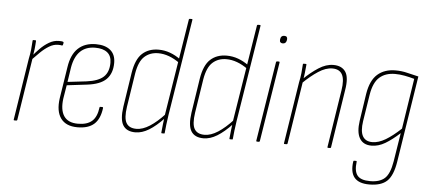

<svg xmlns="http://www.w3.org/2000/svg" viewBox="-55 -808 2521 1126"><g transform="rotate(5 1205.0 -245.0)"><path d="M46 0Q41 0 42 -4L99 -368Q105 -395 108 -423Q111 -451 112 -475Q112 -479 116 -479H129Q132 -479 132 -475Q131 -452 128 -426Q125 -400 121 -378V-374L63 -4Q62 0 57 0ZM111 -359 115 -384Q133 -406 156.5 -430Q180 -454 208 -470.5Q236 -487 266 -487Q274 -487 280.5 -486.5Q287 -486 291 -484Q294 -483 294 -479Q294 -477 293 -472.5Q292 -468 291 -465Q289 -461 285 -462Q282 -463 276.5 -463.5Q271 -464 263 -464Q237 -464 211 -448.5Q185 -433 160 -408.5Q135 -384 111 -359Z M418 8Q350 8 319.5 -34Q289 -76 300 -153L329 -338Q340 -413 379.5 -450Q419 -487 484 -487Q539 -487 569.5 -461.5Q600 -436 600 -387Q600 -325 565 -290Q530 -255 451 -246L334 -232L321 -153Q312 -85 336.5 -49Q361 -13 419 -13Q473 -13 501.5 -38Q530 -63 537 -119Q537 -123 541 -123H554Q558 -123 558 -118Q550 -53 516 -22.5Q482 8 418 8ZM337 -252 448 -265Q517 -274 547.5 -302.5Q578 -331 578 -386Q578 -426 553 -446Q528 -466 482 -466Q427 -466 394 -434Q361 -402 350 -338Z M759 8Q707 8 686 -26Q665 -60 676 -136L707 -338Q720 -419 757.5 -453Q795 -487 853 -487Q888 -487 921 -475Q954 -463 985 -440L981 -419Q916 -466 853 -466Q805 -466 772.5 -437Q740 -408 728 -337L697 -137Q687 -70 703.5 -41.5Q720 -13 763 -13Q800 -13 841.5 -39.5Q883 -66 929 -116L926 -91Q880 -42 839 -17Q798 8 759 8ZM914 0Q911 0 911 -4Q913 -27 916 -53Q919 -79 922 -99V-104L1014 -679Q1015 -683 1020 -683H1031Q1036 -683 1035 -679L944 -111Q939 -79 936 -52.5Q933 -26 931 -4Q931 0 928 0Z M1160 8Q1108 8 1087 -26Q1066 -60 1077 -136L1108 -338Q1121 -419 1158.5 -453Q1196 -487 1254 -487Q1289 -487 1322 -475Q1355 -463 1386 -440L1382 -419Q1317 -466 1254 -466Q1206 -466 1173.5 -437Q1141 -408 1129 -337L1098 -137Q1088 -70 1104.5 -41.5Q1121 -13 1164 -13Q1201 -13 1242.5 -39.5Q1284 -66 1330 -116L1327 -91Q1281 -42 1240 -17Q1199 8 1160 8ZM1315 0Q1312 0 1312 -4Q1314 -27 1317 -53Q1320 -79 1323 -99V-104L1415 -679Q1416 -683 1421 -683H1432Q1437 -683 1436 -679L1345 -111Q1340 -79 1337 -52.5Q1334 -26 1332 -4Q1332 0 1329 0Z M1475 0Q1469 0 1470 -5L1545 -474Q1546 -479 1551 -479H1562Q1567 -479 1566 -474L1491 -5Q1490 0 1486 0ZM1575 -587Q1566 -587 1561 -592Q1556 -597 1557 -606L1558 -613Q1561 -632 1580 -632Q1590 -632 1594.5 -627Q1599 -622 1598 -613L1597 -606Q1593 -587 1575 -587Z M1893 0Q1888 0 1889 -4L1942 -343Q1952 -406 1936 -436Q1920 -466 1878 -466Q1839 -466 1795.5 -437.5Q1752 -409 1706 -364L1709 -389Q1751 -430 1795 -458.5Q1839 -487 1882 -487Q1932 -487 1954 -454Q1976 -421 1963 -345L1910 -4Q1909 0 1904 0ZM1637 0Q1632 0 1633 -4L1690 -368Q1696 -395 1699 -423Q1702 -451 1703 -475Q1703 -479 1707 -479H1721Q1724 -479 1724 -475Q1722 -451 1719 -425.5Q1716 -400 1712 -380V-375L1654 -4Q1653 0 1648 0Z M2248 -487Q2284 -487 2316 -479Q2348 -471 2384 -463L2304 46Q2291 128 2256.5 160.5Q2222 193 2152 193Q2090 193 2064 161.5Q2038 130 2047 67Q2048 62 2051 62H2064Q2068 62 2067 68Q2060 122 2080 147.5Q2100 173 2155 173Q2212 173 2241.5 146Q2271 119 2283 46L2310 -123Q2265 -82 2225.5 -58.5Q2186 -35 2145 -35Q2096 -35 2075 -71Q2054 -107 2064 -175L2088 -335Q2101 -415 2142 -451Q2183 -487 2248 -487ZM2148 -56Q2185 -56 2226 -80.5Q2267 -105 2315 -150L2361 -447Q2333 -455 2304 -460.5Q2275 -466 2247 -466Q2191 -466 2156 -435.5Q2121 -405 2109 -333L2084 -174Q2075 -114 2091.5 -85Q2108 -56 2148 -56Z"/></g></svg>

Font: Sofia Sans Condensed Thin
Style: Italic
Weight: 250
Italic angle: -9°
Version: Version 4.100